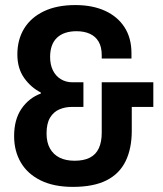

<svg xmlns="http://www.w3.org/2000/svg" viewBox="-20 -719 638 751"><path d="M265.1 12Q190.7 12 139.4 -13.2Q88.1 -38.3 61.7 -83.1Q35.2 -128 35.2 -186.5Q35.2 -251.4 64.1 -293.7Q93 -335.9 139.7 -353.1V-357.1Q100.7 -377 74.3 -414.3Q47.9 -451.7 47.9 -506.1Q47.9 -563.8 74.4 -607.3Q101 -650.7 151.8 -675Q202.7 -699.2 274.6 -699.2Q341.7 -699.2 391 -676.7Q440.3 -654.1 467.2 -612.1Q494.2 -570.1 494.2 -511.2V-490.1H377.9V-503.1Q377.9 -535.3 365.8 -556Q353.8 -576.6 331.7 -586.7Q309.5 -596.9 279 -596.9Q255 -596.9 235.5 -590.5Q216 -584.1 202.6 -571.1Q189.1 -558.2 182.6 -539.4Q176 -520.6 176 -496.5Q176 -466.1 186.9 -443.9Q197.8 -421.6 217.8 -409.4Q237.8 -397.1 263.7 -397.1H306.3V-300.7H260.1Q234.8 -300.7 212.3 -291.2Q189.7 -281.6 175.9 -258.9Q162.1 -236.2 162.1 -196.8Q162.1 -161.9 175.5 -138.2Q188.8 -114.5 213.1 -102.4Q237.3 -90.3 271.9 -90.3Q307.9 -90.3 331.4 -102.3Q355 -114.3 366.5 -139Q377.9 -163.7 377.9 -199.3V-397.1H579.7V-300.7H495.4V-207.1Q495.4 -138.3 471.4 -88.8Q447.4 -39.3 396.8 -13.7Q346.2 12 265.1 12Z"/></svg>

Font: Archivo SemiBold Condensed
Style: Regular
Weight: 600
Width: 3
Version: Version 2.001